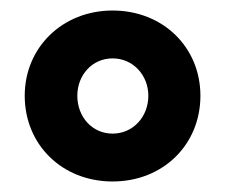

<svg xmlns="http://www.w3.org/2000/svg" viewBox="-20 -736 429 365"><path d="M194 -391C290 -391 361 -461 361 -554C361 -646 290 -716 194 -716C99 -716 27 -646 27 -554C27 -461 98 -391 194 -391ZM194 -482C155 -482 127 -514 127 -554C127 -593 155 -625 194 -625C233 -625 262 -593 262 -554C262 -514 233 -482 194 -482Z"/></svg>

Font: Nunito Black
Style: Regular
Weight: 900
Designer: Vernon Adams
Foundry: Vernon Adams
Version: Version 3.602